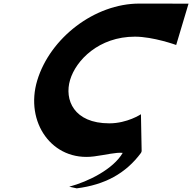

<svg xmlns="http://www.w3.org/2000/svg" viewBox="-20 -858 1051 1050"><path d="M577.8 -183.5C383.5 -183.5 330.8 -312.5 363.3 -421C395.4 -528.5 520.7 -657.5 717.9 -657.5C818.1 -657.5 943.5 -612 943.5 -612L1011.1 -838C1011.1 -838 921.6 -838.4 741.7 -838.4C497.5 -838.4 254.4 -650.7 183.9 -419C114.2 -189.7 265.1 27 493.9 -2.6C561.3 -11.3 613.2 -26 651.1 -21.9C599.5 66.7 464.6 134.5 358.7 163L399.6 172C552.6 152.7 667.9 91.2 751.8 -23C751.5 -25.9 751.2 -28.6 750.8 -31.3C753.4 -27.5 755 -22 754.8 -23.5L750.8 -233.3C750.8 -233.3 676.6 -183.5 577.8 -183.5ZM754.8 -23.5C754.8 -23.2 754.8 -23.1 754.8 -23Z"/></svg>

Font: Hussar
Style: BdSuprExtOblThree
Weight: 700
Foundry: Cannot Into Space Fonts
Version: Version 2.00